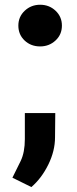

<svg xmlns="http://www.w3.org/2000/svg" viewBox="-20 -588 316 792"><path d="M55.7 -482.4Q55.7 -519 82 -543.7Q108.4 -568.4 145.5 -568.4Q183.1 -568.4 209.2 -543.7Q235.4 -519 235.4 -482.4Q235.4 -445.3 209 -420.9Q182.6 -396.5 145.5 -396.5Q107.4 -396.5 81.5 -420.9Q55.7 -445.3 55.7 -482.4ZM208 -121.6 207 -22Q207 34.7 179.2 91.1Q151.4 147.5 109.4 183.6L31.2 145Q47.9 111.8 65.2 76.2Q82.5 40.5 82.5 -14.2V-121.6Z"/></svg>

Font: Vazirmatn UI FD ExtraBold
Style: Regular
Weight: 800
Designer: Saber Rastikerdar
Foundry: Saber Rastikerdar
Version: Version 33.003